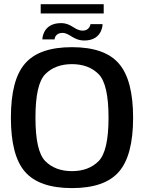

<svg xmlns="http://www.w3.org/2000/svg" viewBox="-20 -910 708 934"><path d="M330 5C436.5 5 512.5 -21.5 558.5 -74.5C604.5 -127.5 627.5 -215 627.5 -337.5C627.5 -459.5 604.5 -547.5 558.5 -600.5C512.5 -654 436.5 -680.5 330 -680.5C223.5 -680.5 147.5 -654 101.5 -600.5C55.5 -547.5 33 -460 33 -337.5C33 -215 55.5 -127.5 101.5 -74.5C147.5 -21.5 224 5 330 5ZM330 -77.5C275.5 -77.5 232 -94 200 -126.5C168 -159.5 152.5 -229.5 152.5 -337.5C152.5 -446 168 -516.5 200 -549C232 -581.5 275.5 -598 330 -598C384.5 -598 428 -581.5 460 -549C492 -516.5 508 -446 508 -337.5C508 -229.5 492 -159.5 460 -126.5C428 -94 384.5 -77.5 330 -77.5ZM390.5 -713C465 -713 478.5 -769.5 479 -792.5H420C419 -780.5 408 -761 383 -761C342 -761 329.5 -797.5 277 -797.5C202 -797.5 187 -743.5 186 -718.5H245.5C246 -730.5 256 -750 283.5 -750C319.5 -750 335.5 -713 390.5 -713ZM178 -844.5H484.5V-889.5H178Z"/></svg>

Font: Anybody Medium
Style: Regular
Weight: 500
Designer: Tyler Finck
Foundry: Etcetera Type Company
Version: Version 1.110